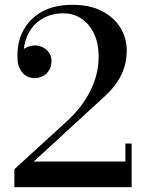

<svg xmlns="http://www.w3.org/2000/svg" viewBox="-20 -780 604 800"><path d="M40 0V-75L260.5 -276.5Q322 -333 356.5 -401.8Q391 -470.5 391 -544.5Q391 -599 372 -639.2Q353 -679.5 319.8 -702Q286.5 -724.5 243.5 -724.5Q194.5 -724.5 156.2 -702Q118 -679.5 97 -637.8Q76 -596 78.5 -538H54Q54 -551.5 64.5 -563.5Q75 -575.5 91.8 -583Q108.5 -590.5 127 -590.5Q144 -590.5 159.2 -582.5Q174.5 -574.5 184.5 -560Q194.5 -545.5 194.5 -526Q194.5 -504 185 -488Q175.5 -472 159.2 -463.2Q143 -454.5 123.5 -454.5Q104 -454.5 88 -464.5Q72 -474.5 62.8 -493.2Q53.5 -512 53 -538Q50 -601 76 -651.2Q102 -701.5 154.2 -730.8Q206.5 -760 282 -760Q354.5 -760 405 -733.8Q455.5 -707.5 481.8 -664.2Q508 -621 508 -570Q508 -531.5 498.2 -500.5Q488.5 -469.5 472 -443.8Q455.5 -418 434.5 -396.5Q413.5 -375 391 -355.5L120.5 -107H502.5V-182H528.5V0Z"/></svg>

Font: Bodoni Moda SC 9pt Medium
Style: Regular
Weight: 500
Designer: Owen Earl
Foundry: indestructible type
Version: Version 2.005